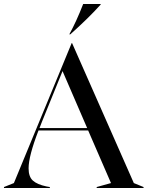

<svg xmlns="http://www.w3.org/2000/svg" viewBox="-35 -947 743 967"><path d="M-15 -5 35 -25 326 -730H328L639 -25L688 -5V0H452V-5L524 -25L409 -290H159Q109 -161 109 -99Q109 -57 130.5 -37.5Q152 -18 199 -8L216 -5V0H-15ZM404 -302 280 -589 176 -333 164 -302ZM314 -774Q349 -837 384 -927H472V-924Q410 -855 319 -774Z"/></svg>

Font: Nyght Serif
Style: Regular
Weight: 400
Designer: Maksym Kobuzan
Version: Version 0.410